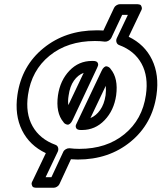

<svg xmlns="http://www.w3.org/2000/svg" viewBox="-20 -719 761 904"><path d="M62 -272Q82 -409.2 185.1 -492.7Q288.1 -576.2 434.1 -576.2Q457 -576.2 466.8 -575.2L517.1 -682.1Q520.5 -689.5 528.6 -694.3Q536.6 -699.2 543.9 -699.2H624Q625.5 -699.2 627.7 -699.2Q629.9 -699.2 635.7 -698Q641.6 -696.8 643.8 -693.4Q646 -689.9 647.7 -683.3Q649.4 -676.8 643.1 -666L585.9 -545.9Q661.1 -509.8 695.8 -438Q730.5 -366.2 716.8 -272Q697.3 -135.7 595 -51.8Q492.7 32.2 346.2 32.2Q341.3 32.2 329.8 31.5Q318.4 30.8 314 30.8L259.8 147.9Q256.3 155.3 248.3 160.2Q240.2 165 232.9 165H152.8Q151.4 165 149.2 165Q147 165 141.1 163.8Q135.3 162.6 133.1 159.2Q130.9 155.8 129.2 149.2Q127.4 142.6 133.8 131.8L195.8 2Q119.1 -34.2 83.7 -105.7Q48.3 -177.2 62 -272ZM111.8 -272Q99.1 -185.5 133.3 -124.8Q167.5 -64 241.2 -37.1Q250.5 -33.7 253.4 -24.2Q256.3 -14.6 252 -4.9L194.8 115.2H222.2L277.8 -3.9Q280.8 -11.2 289.6 -16.4Q298.3 -21.5 307.1 -21Q330.1 -18.1 354 -18.1Q481.4 -18.1 565.9 -87.2Q650.4 -156.2 667 -272Q679.7 -358.4 646.5 -419.2Q613.3 -480 541 -506.8Q531.7 -510.3 528.6 -519.8Q525.4 -529.3 529.8 -539.1L582 -648.9H555.2L503.9 -540Q500 -532.7 491.7 -527.6Q483.4 -522.5 474.1 -522.9Q452.6 -525.9 426.8 -525.9Q298.3 -525.9 213.4 -456.8Q128.4 -387.7 111.8 -272ZM252.9 -270Q263.2 -340.3 306.9 -386.2Q350.6 -432.1 413.1 -432.1H418Q435.1 -432.1 439.7 -423.8Q444.3 -415.5 440.4 -407.2L437 -398.9L321.8 -153.8Q316.4 -142.1 309.8 -136.7Q303.2 -131.3 297.9 -132.1Q292.5 -132.8 288.1 -135.3Q283.7 -137.7 281.2 -140.6L278.8 -144Q241.7 -188 252.9 -270ZM301.8 -224.1 374 -376Q347.2 -366.2 328.1 -339.4Q309.1 -312.5 303.2 -270Q298.8 -244.1 301.8 -224.1ZM341.8 -140.1 458 -384.8Q463.4 -397 470 -402.3Q476.6 -407.7 481.9 -406.7Q487.3 -405.8 491.7 -403.1Q496.1 -400.4 498.5 -397.5L501 -394Q537.6 -350.1 526.9 -270Q516.6 -199.2 472.4 -153.1Q428.2 -106.9 366.2 -106.9H360.8Q343.8 -106.9 339.1 -115.2Q334.5 -123.5 337.9 -131.8ZM405.8 -163.1Q432.1 -173.8 451.4 -200.9Q470.7 -228 477.1 -270Q480 -293.5 478 -314.9Z"/></svg>

Font: Trueno ExtraBold Outline
Style: Italic
Weight: 800
Width: 6
Designer: Julieta Ulanovsky
Foundry: Julieta Ulanovsky
Version: Version 3.001b | FøM Fix